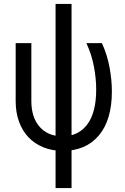

<svg xmlns="http://www.w3.org/2000/svg" viewBox="-20 -760 640 980"><path d="M500.2 -540H421Q448 -480.8 459.5 -419.8Q471 -358.8 471 -303.6Q471 -185.8 425.6 -125.1Q380.2 -64.4 299.2 -64.4Q224.6 -64.4 182.3 -112.7Q140 -161 140 -244V-540H60V-244Q60 -185.8 77.1 -139Q94.2 -92.2 125.4 -59.3Q156.6 -26.4 201.2 -8.2Q245.8 10 301.2 10Q417.8 10 484.4 -68.5Q551 -147 551 -293.6Q551 -351.2 539.3 -415.4Q527.6 -479.6 500.2 -540ZM263.6 200H345.2V-740H263.6Z"/></svg>

Font: CommitMonoV143 ExtLt
Style: Regular
Weight: 200
Monospace: yes
Designer: Eigil Nikolajsen
Foundry: Eigil Nikolajsen
Version: Version 1.143